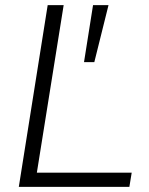

<svg xmlns="http://www.w3.org/2000/svg" viewBox="-20 -725 578 745"><path d="M53 0 165 -705H227L123 -55H491L482 0ZM306 -484 341 -705H401L346 -484Z"/></svg>

Font: Mulish Light
Style: Italic
Weight: 300
Italic angle: -9°
Designer: Vernon Adams
Foundry: Vernon Adams
Version: Version 3.603; ttfautohint (v1.8.3)